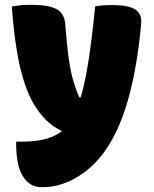

<svg xmlns="http://www.w3.org/2000/svg" viewBox="-20 -577 640 797"><path d="M108 -557Q182 -557 215 -539Q248 -521 251 -475Q257 -397 264 -343Q271 -289 282 -249.5Q293 -210 309 -173H315Q334 -236 348 -328.5Q362 -421 375 -550Q389 -553 405 -554.5Q421 -556 448 -556Q513 -556 541.5 -537.5Q570 -519 566 -478Q547 -269 500 -125Q453 19 374 100Q325 149 269 174.5Q213 200 158 200Q134 200 119 194Q104 188 90 174Q68 151 57.5 113.5Q47 76 47 15V11H72Q183 11 237 -33Q199 -51 171 -79Q144 -106 121.5 -143Q99 -180 81 -234.5Q63 -289 50 -366Q37 -443 29 -550Q46 -553 63 -555Q80 -557 108 -557Z"/></svg>

Font: Recursive Mn Csl St XBk
Style: Regular
Weight: 1000
Monospace: yes
Version: Version 1.079;hotconv 1.0.112;makeotfexe 2.5.65598; ttfautoh